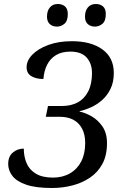

<svg xmlns="http://www.w3.org/2000/svg" viewBox="-20 -930 635 960"><path d="M240 10Q159 10 111 -6.5Q63 -23 42 -50.5Q21 -78 21 -110Q21 -148 44.5 -167.5Q68 -187 99 -187Q99 -147 113 -114Q127 -81 159.5 -61.5Q192 -42 245 -42Q293 -42 329.5 -63Q366 -84 386 -122.5Q406 -161 406 -215Q406 -257 390.5 -286.5Q375 -316 347 -331Q319 -346 280 -346H209L220 -400H290Q335 -400 368.5 -418Q402 -436 421 -473Q440 -510 440 -565Q440 -612 413.5 -642Q387 -672 332 -672Q289 -672 260 -654.5Q231 -637 215.5 -606Q200 -575 197 -535Q161 -535 137 -549Q113 -563 113 -594Q113 -627 141.5 -656.5Q170 -686 221 -705Q272 -724 340 -724Q435 -724 492 -683Q549 -642 549 -565Q549 -519 532.5 -485.5Q516 -452 490.5 -429.5Q465 -407 435 -393.5Q405 -380 378 -374V-372Q405 -367 437 -349Q469 -331 492 -298Q515 -265 515 -214Q515 -153 492 -110.5Q469 -68 429.5 -41.5Q390 -15 341 -2.5Q292 10 240 10ZM455 -797Q433 -797 419 -809.5Q405 -822 405 -847Q405 -876 419.5 -893Q434 -910 459 -910Q481 -910 495 -898Q509 -886 509 -860Q509 -825 492 -811Q475 -797 455 -797ZM265 -797Q243 -797 229 -809.5Q215 -822 215 -847Q215 -876 229.5 -893Q244 -910 269 -910Q291 -910 305 -898Q319 -886 319 -860Q319 -825 302 -811Q285 -797 265 -797Z"/></svg>

Font: Noto Serif
Style: Italic
Weight: 400
Italic angle: -12°
Designer: Monotype Design Team
Foundry: Monotype Imaging Inc.
Version: Version 2.013